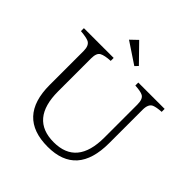

<svg xmlns="http://www.w3.org/2000/svg" viewBox="-242 -1091 1276 1276"><g transform="rotate(45 396.0 -452.5)"><path d="M456.1 -795.4 435.1 -773.4 286.1 -872.6 335 -919.4ZM778.8 -687Q732.4 -684.1 710 -674.8Q679.2 -661.6 679.2 -606.9V-293Q679.2 13.2 407.2 13.2Q126 13.2 126 -287.1V-606Q126 -656.7 97.2 -671.9Q74.2 -682.6 20 -687V-714.8H299.8V-687Q245.1 -684.1 220.7 -670.9Q195.8 -657.7 195.8 -606V-296.9Q195.8 -36.6 414.1 -36.6Q630.4 -36.6 630.4 -296.9V-606.9Q630.4 -659.2 604.5 -672.9Q584 -684.1 531.2 -687V-714.8H778.8Z"/></g></svg>

Font: I.MingCP
Style: Regular
Weight: 400
Designer: I.Font Project
Version: Version 8.000; Sep 06, 2022